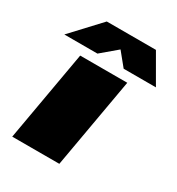

<svg xmlns="http://www.w3.org/2000/svg" viewBox="-176 -851 891 964"><g transform="rotate(30 270.0 -369.0)"><path d="M9 -575 161 -738H446L540 -575H353L291 -651L201 -575ZM39 0 131 -523H404L312 0Z"/></g></svg>

Font: Tomorrow ExtraBold
Style: Italic
Weight: 800
Italic angle: -10°
Designer: Tony de Marco, Monica Rizzolli
Foundry: Just in Type
Version: Version 2.002